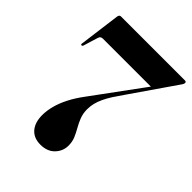

<svg xmlns="http://www.w3.org/2000/svg" viewBox="-205 -807 927 927"><g transform="rotate(45 259.0 -343.5)"><path d="M419 -569.5 420 -562.5H86.5Q79.5 -562.5 74.2 -559.2Q69 -556 66 -546L43.5 -472.5Q42.5 -469.5 40.5 -468Q38.5 -466.5 36 -466.5Q34 -466.5 32.5 -468.2Q31 -470 31.5 -473.5L59.5 -686.5Q60.5 -692.5 63.5 -696.2Q66.5 -700 72 -700H509.5Q513.5 -700 516 -697.8Q518.5 -695.5 518.5 -692.5Q518.5 -688.5 516.5 -683.8Q514.5 -679 509.5 -672.5L351.5 -443.5Q333 -417.5 318.2 -394.5Q303.5 -371.5 293.5 -350.2Q283.5 -329 278.5 -309Q273.5 -289 273.5 -268.5Q273.5 -238.5 282.8 -215Q292 -191.5 304 -170.8Q316 -150 325.2 -128.5Q334.5 -107 334.5 -80Q334.5 -42.5 308 -14.8Q281.5 13 234.5 13Q189.5 13 164.8 -15.5Q140 -44 140 -94.5Q140 -124.5 148.8 -158Q157.5 -191.5 175.8 -227.5Q194 -263.5 222 -301Z"/></g></svg>

Font: Fraunces 120pt
Style: Bold
Weight: 700
Version: Version 1.000;[b76b70a41]